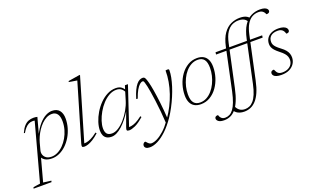

<svg xmlns="http://www.w3.org/2000/svg" viewBox="-170 -1250 3317 2034"><g transform="rotate(-20 1488.5 -233.0)"><path d="M136.5 -116.5Q134.5 -110 133.5 -103.2Q132.5 -96.5 132.5 -90Q132.5 -56.5 156.5 -32.8Q180.5 -9 225.5 -9Q261 -9 295.2 -26Q329.5 -43 359.5 -73.2Q389.5 -103.5 412.5 -143.2Q435.5 -183 448.5 -228.8Q461.5 -274.5 461.5 -322Q461.5 -377 440.5 -405.5Q419.5 -434 380.5 -434Q348 -434 318.2 -418.8Q288.5 -403.5 262.5 -377.8Q236.5 -352 215.5 -320.2Q194.5 -288.5 179.5 -255Q164.5 -221.5 156.5 -191.5ZM105.5 -64.5 124.5 -73.5 46 217 135 228.5 130.5 244H-71.5L-66.5 228.5L11 217L186 -429.5Q182 -431 175.8 -431.5Q169.5 -432 161 -432Q137.5 -432 117 -421.2Q96.5 -410.5 78.5 -390.2Q60.5 -370 44 -341L33 -344.5Q54 -392 77.5 -417.5Q101 -443 127.2 -452.8Q153.5 -462.5 183.5 -462.5Q195.5 -462.5 207.5 -461Q219.5 -459.5 226.5 -457L173 -261L170.5 -266.5Q207 -340.5 245.8 -383.8Q284.5 -427 321.8 -445.8Q359 -464.5 391 -464.5Q447 -464.5 474.5 -431Q502 -397.5 502 -339Q502 -285 487 -233.5Q472 -182 445.5 -137.8Q419 -93.5 383.8 -60.2Q348.5 -27 307.8 -8.5Q267 10 224 10Q172.5 10 142 -10.5Q111.5 -31 105.5 -64.5Z M756 -675Q747 -676.5 730.8 -679Q714.5 -681.5 697 -684.2Q679.5 -687 665 -690L667.5 -700.5L792 -720.5H803L593.5 -10L581 -23.5Q599 -22 621.8 -25.2Q644.5 -28.5 675.5 -43.2Q706.5 -58 748 -90.5L756.5 -79Q718.5 -44.5 686.8 -25Q655 -5.5 630.5 2.2Q606 10 589 10Q567 10 563.2 1Q559.5 -8 566 -31Z M1073 -33 1134.5 -202.5H1137.5Q1108.5 -154 1077.5 -114.8Q1046.5 -75.5 1015 -47.5Q983.5 -19.5 953.5 -4.8Q923.5 10 896.5 10Q862 10 840.5 -2.8Q819 -15.5 809 -38.8Q799 -62 799 -92Q799 -136.5 815 -186.5Q831 -236.5 860 -285Q889 -333.5 928 -373Q967 -412.5 1013 -436Q1059 -459.5 1108.5 -459.5Q1151.5 -459.5 1175.8 -439Q1200 -418.5 1215 -385L1201 -372Q1187.5 -405.5 1165.5 -423.2Q1143.5 -441 1108 -441Q1066 -441 1026.2 -418.5Q986.5 -396 952.2 -358.8Q918 -321.5 892.5 -276.5Q867 -231.5 852.2 -186.5Q837.5 -141.5 837.5 -104Q837.5 -62.5 855 -42Q872.5 -21.5 911.5 -21.5Q946.5 -21.5 984.5 -45.5Q1022.5 -69.5 1057.8 -109.8Q1093 -150 1121.2 -199.2Q1149.5 -248.5 1165 -299.5L1195.5 -401L1212.5 -454.5H1246.5L1098 -10L1087 -23.5Q1104.5 -22 1127.2 -25.2Q1150 -28.5 1181 -43.2Q1212 -58 1253.5 -90.5L1262 -78.5Q1204 -27 1162 -8.5Q1120 10 1094 10Q1071.5 10 1067.8 0.2Q1064 -9.5 1073 -33Z M1291.5 -274.5 1275 -276.5Q1291.5 -332 1309 -368.2Q1326.5 -404.5 1344.2 -425.8Q1362 -447 1379.8 -455.8Q1397.5 -464.5 1413.5 -464.5Q1424.5 -464.5 1431.8 -460Q1439 -455.5 1445.8 -439.8Q1452.5 -424 1461.5 -390.5Q1470.5 -357 1480.8 -296Q1491 -235 1500.8 -151Q1510.5 -67 1517 36.5L1485 78.5Q1481 6.5 1474.5 -61.5Q1468 -129.5 1460.2 -188.2Q1452.5 -247 1445.2 -291.5Q1438 -336 1432.5 -360Q1425 -392.5 1420.2 -407.2Q1415.5 -422 1411.8 -425.8Q1408 -429.5 1402.5 -429.5Q1387 -429.5 1368.5 -413.8Q1350 -398 1330.2 -363.8Q1310.5 -329.5 1291.5 -274.5ZM1491.5 54.5 1507 33Q1545.5 -21 1575.8 -81Q1606 -141 1627.5 -204.2Q1649 -267.5 1660 -330.8Q1671 -394 1670.5 -454.5Q1676.5 -456 1682.2 -456.5Q1688 -457 1693.5 -457Q1703 -457 1706.5 -454.2Q1710 -451.5 1710 -442Q1710 -408 1701.5 -363.8Q1693 -319.5 1677 -269.2Q1661 -219 1639 -167Q1617 -115 1590.2 -64.5Q1563.5 -14 1533 31Q1482 105.5 1429.8 155Q1377.5 204.5 1328.5 229.2Q1279.5 254 1238.5 254Q1209 254 1194.5 243.2Q1180 232.5 1180 215.5Q1180 201 1189.5 190.8Q1199 180.5 1209 180.5Q1212 180.5 1217.2 186.5Q1222.5 192.5 1229.5 200Q1237 208 1247 213.8Q1257 219.5 1268 219.5Q1297 219.5 1334.5 200.5Q1372 181.5 1412.8 144.8Q1453.5 108 1491.5 54.5Z M2027 -464.5Q2070 -464.5 2099.2 -447.8Q2128.5 -431 2143.2 -398.5Q2158 -366 2158 -319Q2158 -259 2140 -200.5Q2122 -142 2088.2 -94.5Q2054.5 -47 2007.2 -18.5Q1960 10 1902.5 10Q1859 10 1829.8 -7Q1800.5 -24 1785.8 -56.5Q1771 -89 1771 -135.5Q1771 -195.5 1789 -254.2Q1807 -313 1841 -360.2Q1875 -407.5 1922 -436Q1969 -464.5 2027 -464.5ZM1900.5 -10Q1941 -10 1975 -28.5Q2009 -47 2036.5 -78.8Q2064 -110.5 2083.2 -150.8Q2102.5 -191 2112.8 -234.5Q2123 -278 2123 -320Q2123 -385.5 2099 -415Q2075 -444.5 2028.5 -444.5Q1988.5 -444.5 1954.2 -426Q1920 -407.5 1892.5 -376Q1865 -344.5 1845.8 -304Q1826.5 -263.5 1816.2 -220Q1806 -176.5 1806 -134.5Q1806 -69 1830 -39.5Q1854 -10 1900.5 -10Z M2759.5 -454.5 2756.5 -430H2231L2234 -454.5ZM2357 -473.5Q2376.5 -563 2413 -614.8Q2449.5 -666.5 2497.8 -688.5Q2546 -710.5 2600 -710.5Q2627 -710.5 2647 -705.2Q2667 -700 2681.2 -690.5Q2695.5 -681 2705 -667.5L2674.5 -637.5Q2665.5 -654 2653 -665.2Q2640.5 -676.5 2622 -682.8Q2603.5 -689 2575.5 -689Q2538.5 -689 2504 -672.5Q2469.5 -656 2441.8 -614.8Q2414 -573.5 2398 -498.5L2297 -29Q2280 51.5 2257.2 106Q2234.5 160.5 2206.5 193Q2178.5 225.5 2145.8 239.8Q2113 254 2076 254Q2034 254 2013.8 239.5Q1993.5 225 1993.5 206Q1993.5 193.5 2003 186.2Q2012.5 179 2031 179.5Q2033 186.5 2037 195.8Q2041 205 2050.5 215Q2059.5 224.5 2070.5 228.2Q2081.5 232 2095 232Q2121.5 232 2144.8 220Q2168 208 2188 181Q2208 154 2225.2 108.8Q2242.5 63.5 2257 -3ZM2592 -473.5Q2611.5 -565 2646.2 -619Q2681 -673 2728 -696.8Q2775 -720.5 2830 -720.5Q2860.5 -720.5 2879.8 -714Q2899 -707.5 2908 -697Q2917 -686.5 2917 -675Q2917 -662.5 2907.5 -655.2Q2898 -648 2879 -648.5Q2877 -654 2871.5 -664Q2866 -674 2856 -683Q2845.5 -692 2834 -695.5Q2822.5 -699 2804.5 -699Q2765 -699 2731.8 -679.5Q2698.5 -660 2674 -618.5Q2649.5 -577 2635 -510.5L2531.5 -29Q2515.5 47 2492.8 98.8Q2470 150.5 2441.2 181.8Q2412.5 213 2379 227Q2345.5 241 2307.5 241Q2280.5 241 2258.5 234.2Q2236.5 227.5 2220.8 215.2Q2205 203 2195 185.5L2226.5 150.5Q2238.5 182 2262.8 200.2Q2287 218.5 2324 218.5Q2349.5 218.5 2373.8 208.2Q2398 198 2419.5 173.2Q2441 148.5 2459.2 105.5Q2477.5 62.5 2491.5 -3Z M2752 -70.5Q2756.5 -63.5 2760.8 -53Q2765 -42.5 2773.5 -32Q2782 -22 2795.2 -16.8Q2808.5 -11.5 2827 -11.5Q2865 -11.5 2892 -24.5Q2919 -37.5 2933.5 -60Q2948 -82.5 2948 -112Q2948 -130 2942 -147.2Q2936 -164.5 2919.8 -183.8Q2903.5 -203 2873 -226.5Q2843 -250 2826 -269.2Q2809 -288.5 2802.2 -306.2Q2795.5 -324 2795.5 -342Q2795.5 -379.5 2813.8 -407Q2832 -434.5 2865 -449.5Q2898 -464.5 2943 -464.5Q2977 -464.5 2999 -456.8Q3021 -449 3031.8 -436.8Q3042.5 -424.5 3042.5 -410.5Q3042.5 -402.5 3039.2 -396Q3036 -389.5 3028 -386.2Q3020 -383 3007 -383Q3004 -389.5 3000 -400.5Q2996 -411.5 2987.5 -421.5Q2978.5 -432 2964.5 -438Q2950.5 -444 2930 -444Q2879 -444 2851.8 -421Q2824.5 -398 2824.5 -356Q2824.5 -340 2831 -325Q2837.5 -310 2853.8 -293.2Q2870 -276.5 2900 -254Q2930 -232 2946.8 -211.2Q2963.5 -190.5 2970.5 -170Q2977.5 -149.5 2977.5 -128Q2977.5 -89.5 2957.5 -58Q2937.5 -26.5 2900.5 -8.2Q2863.5 10 2811 10Q2777 10 2755.5 3Q2734 -4 2724.2 -15.5Q2714.5 -27 2714.5 -40Q2714.5 -49.5 2718.5 -56.2Q2722.5 -63 2730.8 -66.8Q2739 -70.5 2752 -70.5Z"/></g></svg>

Font: Newsreader ExtraLight
Style: Italic
Weight: 250
Italic angle: -17°
Designer: Hugues Gentile
Foundry: Production Type
Version: Version 1.003